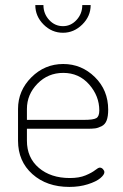

<svg xmlns="http://www.w3.org/2000/svg" viewBox="-20 -730 485 756"><path d="M229 -478Q301 -478 353.5 -426.5Q406 -375 406 -298Q406 -272 400 -256Q394 -240 380 -233Q366 -226 354.5 -224.5Q343 -223 323 -223H86V-176Q86 -109 133 -69Q180 -29 255 -29Q292 -29 317 -39.5Q342 -50 354.5 -60Q367 -70 373 -70Q380 -70 385.5 -64Q391 -58 391 -52Q391 -42 375 -28.5Q359 -15 326 -4.5Q293 6 253 6Q164 6 107.5 -44.5Q51 -95 51 -176V-301Q51 -373 103.5 -425.5Q156 -478 229 -478ZM86 -258H311Q348 -258 359.5 -265Q371 -272 371 -295Q371 -352 331 -397.5Q291 -443 229 -443Q169 -443 127.5 -400.5Q86 -358 86 -301ZM304 -710H337Q337 -666 304 -633.5Q271 -601 228 -601Q184 -601 151.5 -633.5Q119 -666 119 -710H151Q151 -676 173.5 -651.5Q196 -627 228 -627Q259 -627 281.5 -651.5Q304 -676 304 -710Z"/></svg>

Font: Dosis
Style: ExtraLight
Weight: 250
Designer: Edgar Tolentino, Pablo Impallari, Igino Marini
Foundry: Edgar Tolentino, Pablo Impallari, Igino Marini
Version: Version 1.007